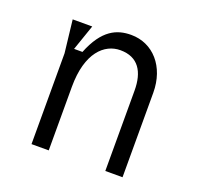

<svg xmlns="http://www.w3.org/2000/svg" viewBox="-102 -664 804 775"><g transform="rotate(20 300.0 -276.0)"><path d="M92 -530 108 -390V0H182V-273C182 -420 248 -479 316 -479C393 -479 425 -426 425 -345V0H499V-363C499 -475 430 -552 336 -552C275 -552 217 -528 174 -420H138L176 -530Z"/></g></svg>

Font: Fliege Mono Light
Style: Regular
Weight: 300
Version: Version 0.020;Glyphs 3.3 (3306)